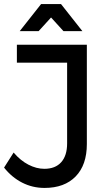

<svg xmlns="http://www.w3.org/2000/svg" viewBox="-21 -920 531 944"><path d="M198 4Q139 4 88 -22Q37 -48 -1 -96L46 -170Q79 -131 118.5 -110.5Q158 -90 197 -90Q251 -90 280 -122.5Q309 -155 309 -215V-612H62V-700H406V-212Q406 -109 351 -52.5Q296 4 198 4ZM384 -767H291L230 -834L169 -767H76L181 -900H279Z"/></svg>

Font: Gontserrat
Style: Regular
Weight: 400
Designer: Julieta Ulanovsky
Foundry: Julieta Ulanovsky
Version: Version 6.001